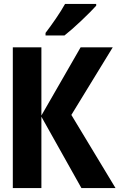

<svg xmlns="http://www.w3.org/2000/svg" viewBox="-20 -954 640 974"><path d="M307 -774Q344 -803 393.5 -850Q443 -897 468 -925V-934H310Q291 -900 264 -860.5Q237 -821 211 -787V-774ZM190 0V-362L393 0H566L342 -371L552 -714H389L190 -368V-714H45V0Z"/></svg>

Font: Noto Sans Mono UI
Style: Bold
Weight: 700
Designer: Monotype Design team
Foundry: Monotype Imaging Inc.
Version: 1.000